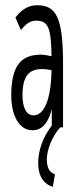

<svg xmlns="http://www.w3.org/2000/svg" viewBox="-20 -487 290 734"><path d="M104 11C131 11 161 -3 178 -70V-7C144 37 126 88 126 137C126 188 149 218 182 227L190 179C168 173 159 151 159 123C159 87 178 36 210 0H221V-243C221 -423 194 -467 121 -467C89 -467 63 -451 39 -420L60 -372C80 -397 96 -408 118 -408C166 -408 175 -378 177 -272C163 -275 150 -278 138 -278C68 -278 23 -246 23 -122C23 -48 52 11 104 11ZM66 -123C66 -199 93 -223 141 -223C152 -223 165 -221 177 -219C175 -106 149 -46 108 -46C84 -46 66 -70 66 -123Z"/></svg>

Font: Inconsolata UltraCondensed Thin
Style: Regular
Weight: 100
Width: 1
Monospace: yes
Designer: Raph Levien, Cyreal, Brenton Simpson
Foundry: Raph Levien, Cyreal, Google
Version: Version 3.100